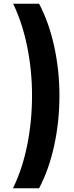

<svg xmlns="http://www.w3.org/2000/svg" viewBox="-20 -852 398 1037"><path d="M50 165Q101 61 127 -68.5Q153 -198 153 -337Q153 -471 127 -599.5Q101 -728 51 -832H191Q244 -732 272.5 -602.5Q301 -473 301 -335Q301 -195 272.5 -65Q244 65 191 165Z"/></svg>

Font: Noto Sans Gurmukhi ExtraCondensed Black
Style: Regular
Weight: 900
Width: 2
Designer: Jelle Bosma - Monotype Design Team
Foundry: Monotype Imaging Inc.
Version: Version 2.004; ttfautohint (v1.8.4.7-5d5b)